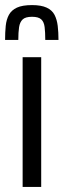

<svg xmlns="http://www.w3.org/2000/svg" viewBox="-38 -735 250 755"><path d="M51 0V-510H124V0ZM88 -715Q124 -715 145.5 -705Q167 -695 176.5 -676.5Q186 -658 189 -633Q192 -608 192 -578H140Q140 -608 137.5 -628.5Q135 -649 124 -659Q113 -669 88 -669Q62 -669 51 -658.5Q40 -648 37 -628Q34 -608 34 -578H-18Q-18 -608 -15.5 -633Q-13 -658 -3 -676.5Q7 -695 28.5 -705Q50 -715 88 -715Z"/></svg>

Font: Saira ExtraCondensed Medium
Style: Regular
Weight: 500
Width: 2
Designer: Hector Gatti with collaboration of the Omnibus-Type team
Foundry: Omnibus-Type
Version: Version 1.101